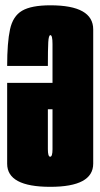

<svg xmlns="http://www.w3.org/2000/svg" viewBox="-20 -700 378 724"><path d="M169.5 4.5Q7 4.5 7 -82.5V-387.5H178V-534Q178 -567.5 170 -567.5Q163.5 -567.5 162 -540.8Q160.5 -514 160.5 -451.5H7Q7 -539.5 17.8 -589.2Q28.5 -639 63.2 -659.5Q98 -680 170 -680Q331.5 -680 331.5 -589V-83Q331.5 4.5 169.5 4.5ZM178 -288H160.5V-137.5Q160.5 -109 169.2 -109Q178 -109 178 -137.5Z"/></svg>

Font: Anybody UltraCondensed ExtraBold
Style: Regular
Weight: 800
Width: 1
Designer: Tyler Finck
Foundry: Etcetera Type Company
Version: Version 1.010; ttfautohint (v1.8.3) -l 8 -r 50 -G 200 -x 14 